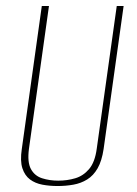

<svg xmlns="http://www.w3.org/2000/svg" viewBox="-20 -611 458 643"><path d="M173 12Q146 12 122 7.5Q98 3 80.5 -10Q63 -23 55 -47.5Q47 -72 53 -112L120 -591H144L77 -113Q71 -68 83.5 -45Q96 -22 121 -14Q146 -6 175 -6Q205 -6 232 -14Q259 -22 278.5 -45Q298 -68 304 -113L371 -591H394L327 -112Q321 -72 307 -47.5Q293 -23 272 -10Q251 3 225.5 7.5Q200 12 173 12Z"/></svg>

Font: Alumni Sans SC Thin
Style: Italic
Weight: 100
Italic angle: -8°
Designer: Robert E. Leuschke
Foundry: Robert E. Leuschke
Version: Version 1.016